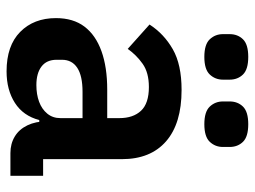

<svg xmlns="http://www.w3.org/2000/svg" viewBox="-118 -664 794 599"><g transform="rotate(90 279.5 -365.0)"><path d="M529 0H458Q429 0 406.5 -13.5Q384 -27 371.5 -53Q359 -79 359 -114V-125L391 -90H355Q342 -40 301.5 -14Q261 12 203 12Q123 12 80 -30.5Q37 -73 37 -142Q37 -196 63.5 -231Q90 -266 140 -284Q190 -302 260 -302H349V-340Q349 -383 326 -407.5Q303 -432 252 -432Q207 -432 179.5 -412.5Q152 -393 133 -366L57 -434Q86 -479 134 -506.5Q182 -534 261 -534Q366 -534 421.5 -485.5Q477 -437 477 -348V-102H529ZM349 -225H267Q217 -225 192 -208.5Q167 -192 167 -161V-144Q167 -113 188 -97Q209 -81 246 -81Q275 -81 298 -89.5Q321 -98 335 -115Q349 -132 349 -156ZM158 -605Q119 -605 103 -622Q87 -639 87 -663V-684Q87 -709 103 -725.5Q119 -742 158 -742Q197 -742 213 -725.5Q229 -709 229 -684V-663Q229 -639 213 -622Q197 -605 158 -605ZM368 -605Q329 -605 313 -622Q297 -639 297 -663V-684Q297 -709 313 -725.5Q329 -742 368 -742Q407 -742 423 -725.5Q439 -709 439 -684V-663Q439 -639 423 -622Q407 -605 368 -605Z"/></g></svg>

Font: IBM Plex Sans SemiBold
Style: Regular
Weight: 600
Designer: Mike Abbink, Paul van der Laan, Pieter van Rosmalen
Foundry: Bold Monday
Version: Version 3.201